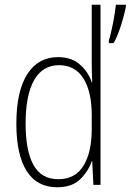

<svg xmlns="http://www.w3.org/2000/svg" viewBox="-20 -780 551 810"><path d="M221 10Q136 10 92.5 -58.5Q49 -127 49 -258Q49 -395 95 -467Q141 -539 225 -539Q283 -539 318.5 -506.5Q354 -474 367 -433H369Q368 -456 367.5 -476.5Q367 -497 367 -517V-760H404V0H374L369 -100H367Q353 -58 318.5 -24Q284 10 221 10ZM226 -24Q297 -24 332 -80.5Q367 -137 367 -236V-294Q367 -393 332 -449Q297 -505 229 -505Q160 -505 124 -442Q88 -379 88 -258Q88 -145 121 -84.5Q154 -24 226 -24ZM511 -751Q507 -731 499 -701.5Q491 -672 480.5 -644Q470 -616 459 -598H439V-609Q442 -617 447 -637Q452 -657 456.5 -680.5Q461 -704 464.5 -726Q468 -748 469 -760H511Z"/></svg>

Font: Noto Sans Gujarati UI Condensed ExtraLight
Style: Regular
Weight: 200
Width: 3
Designer: Jelle Bosma - Monotype Design Team, Universal Thirst
Foundry: Monotype Imaging Inc.
Version: Version 2.106; ttfautohint (v1.8.4.7-5d5b)